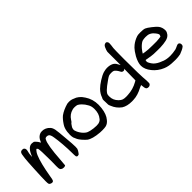

<svg xmlns="http://www.w3.org/2000/svg" viewBox="56 -1345 2071 2071"><g transform="rotate(-45 1091.5 -309.0)"><path d="M386.7 -451.2Q406.2 -454.1 411.1 -454.1Q463.9 -454.1 501 -413.1Q517.6 -395.5 524.4 -361.8Q531.2 -328.1 540 -212.9Q548.8 -120.1 548.8 -79.1Q548.8 -58.6 546.9 -49.8Q541 -30.3 522.5 -5.9Q517.6 1 511.7 5.9Q502.9 8.8 495.6 8.8Q488.3 8.8 482.4 2.9Q479.5 0 478.5 -3.9Q475.6 -18.6 475.6 -65.9Q475.6 -113.3 469.7 -193.4Q463.9 -264.6 456.1 -310.5Q449.2 -357.4 433.6 -369.1Q422.9 -377 407.2 -377Q387.7 -377 379.9 -365.2Q378.9 -362.3 377 -358.4Q363.3 -335.9 352.1 -268.6Q340.8 -201.2 334 -93.8L327.1 -15.6L310.5 -8.8Q304.7 -8.8 300.8 -8.8Q280.3 -8.8 270.5 -17.6L264.6 -21.5Q256.8 -30.3 254.9 -45.9Q253.9 -54.7 253.9 -76.7Q253.9 -98.6 254.9 -133.8Q254.9 -162.1 254.9 -186.5Q254.9 -317.4 247.1 -347.7Q244.1 -351.6 239.3 -356.4L233.4 -360.4Q228.5 -357.4 219.7 -346.7Q204.1 -328.1 194.3 -303.7Q159.2 -221.7 128.9 -42Q124 -6.8 119.1 2.9Q113.3 17.6 98.6 17.6Q88.9 17.6 80.6 14.2Q72.3 10.7 68.4 7.8Q62.5 2 60.5 -3.9Q57.6 -11.7 57.6 -43.9Q57.6 -93.8 64 -217.8Q70.3 -341.8 74.7 -377.9Q79.1 -414.1 82.5 -429.7Q85.9 -445.3 93.8 -454.1Q103.5 -462.9 118.2 -462.9Q137.7 -462.9 144.5 -453.1Q153.3 -445.3 153.3 -429.7Q153.3 -418 147.5 -397.5Q142.6 -387.7 139.6 -332Q141.6 -335.9 143.6 -339.8Q181.6 -436.5 236.3 -437.5Q238.3 -437.5 243.2 -437.5Q248 -437.5 268.6 -433.6L282.2 -421.9Q303.7 -400.4 315.4 -375L316.4 -373Q319.3 -378.9 323.2 -386.7Q341.8 -435.5 386.7 -451.2Z M814.5 -469.7Q829.1 -471.7 839.8 -471.7Q875 -471.7 900.4 -459Q959 -441.4 999 -377.9Q1044.9 -309.6 1044.9 -222.7Q1044.9 -199.2 1042 -175.8Q1032.2 -89.8 992.2 -43.9Q967.8 -12.7 935.5 -3.9Q914.1 1 880.9 1Q864.3 1 844.7 0Q736.3 -8.8 692.4 -42Q676.8 -54.7 650.4 -84Q627 -111.3 619.1 -127.9Q615.2 -134.8 601.6 -168Q596.7 -190.4 596.7 -212.9Q596.7 -235.4 599.6 -256.8Q606.4 -307.6 629.9 -340.8Q662.1 -389.6 692.4 -414.1Q741.2 -449.2 814.5 -469.7ZM836.9 -387.7Q820.3 -387.7 809.6 -383.8Q752.9 -369.1 720.7 -318.4Q708 -297.9 702.1 -293.9Q698.2 -292 696.3 -290Q694.3 -288.1 686.5 -277.3Q678.7 -266.6 670.9 -253.9Q663.1 -236.3 663.1 -221.7Q663.1 -212.9 667 -204.1Q676.8 -171.9 703.1 -138.7Q729.5 -107.4 754.4 -97.2Q779.3 -86.9 825.2 -81.1Q850.6 -78.1 868.2 -78.1Q885.7 -78.1 897.5 -80.1Q929.7 -86.9 945.3 -108.4V-109.4Q981.4 -150.4 981.4 -221.7Q981.4 -266.6 961.9 -296.9Q946.3 -327.1 918 -355.5Q898.4 -374 882.8 -381.8Q874 -385.7 849.6 -387.7Q842.8 -387.7 836.9 -387.7Z M1514.6 -303.7Q1507.8 -290 1493.2 -290Q1472.7 -290 1462.9 -311.5Q1444.3 -347.7 1420.9 -364.3Q1409.2 -370.1 1386.2 -370.1Q1363.3 -370.1 1350.6 -366.2Q1337.9 -362.3 1311.5 -343.8Q1241.2 -294.9 1218.8 -271.5Q1202.1 -253.9 1195.8 -242.7Q1189.5 -231.4 1189.5 -211.9V-202.1Q1189.5 -147.5 1231.4 -105.5Q1252 -85 1270.5 -79.1Q1289.1 -73.2 1317.4 -73.2Q1328.1 -73.2 1340.8 -74.2H1341.8Q1424.8 -78.1 1495.1 -118.2L1511.7 -127.9ZM1515.6 -559.6 1521.5 -583Q1533.2 -618.2 1545.9 -630.9Q1549.8 -635.7 1555.7 -636.7Q1564.5 -641.6 1571.8 -641.6Q1579.1 -641.6 1586.9 -635.7Q1591.8 -629.9 1595.7 -620.1Q1596.7 -615.2 1596.7 -608.4Q1596.7 -587.9 1589.8 -542Q1587.9 -527.3 1586.9 -377.9Q1586.9 -126 1595.7 -42V-41V-2Q1592.8 8.8 1587.9 13.2Q1583 17.6 1578.1 20.5Q1570.3 24.4 1561 24.4Q1551.8 24.4 1545.9 22.5Q1537.1 19.5 1531.2 11.7Q1523.4 0 1521.5 -32.2Q1521.5 -39.1 1519.5 -48.8Q1508.8 -44.9 1491.2 -37.1Q1416 3.9 1349.6 5.9Q1337.9 6.8 1326.2 6.8Q1252 6.8 1206.1 -22.5Q1152.3 -62.5 1128.9 -123Q1120.1 -141.6 1119.1 -150.9Q1118.2 -160.2 1118.2 -188.5Q1117.2 -209 1117.2 -215.8Q1117.2 -222.7 1117.7 -229.5Q1118.2 -236.3 1127 -252Q1140.6 -294.9 1177.7 -333Q1206.1 -361.3 1251 -389.6Q1297.9 -419.9 1335 -431.6Q1369.1 -440.4 1387.7 -440.4Q1473.6 -440.4 1499 -386.7Q1509.8 -370.1 1515.6 -357.4Z M1665 -198.2Q1665 -244.1 1699.2 -307.6Q1712.9 -331.1 1728.5 -353.5Q1752.9 -387.7 1776.4 -405.3Q1814.5 -435.5 1861.3 -451.2Q1873 -457 1914.1 -457Q1961.9 -457 1981.4 -449.2Q2001 -441.4 2042 -409.2Q2082 -377.9 2097.7 -358.4Q2123 -325.2 2123 -279.3Q2123 -277.3 2122.1 -275.4Q2122.1 -257.8 2105.5 -235.4Q2085 -208 2043.9 -199.2Q2005.9 -190.4 1953.1 -188.5Q1933.6 -188.5 1908.2 -188.5Q1882.8 -188.5 1851.1 -189.9Q1819.3 -191.4 1759.8 -203.1Q1752.9 -205.1 1749 -205.1Q1745.1 -205.1 1743.2 -204.1Q1740.2 -187.5 1740.2 -183.1Q1740.2 -178.7 1744.1 -169.4Q1748 -160.2 1754.9 -149.4Q1765.6 -131.8 1778.3 -118.2Q1807.6 -89.8 1853.5 -72.3H1854.5Q1900.4 -48.8 1963.9 -48.8Q2003.9 -48.8 2051.8 -58.6Q2065.4 -62.5 2091.8 -75.2Q2103.5 -81.1 2113.3 -81.1Q2123 -81.1 2128.9 -75.2Q2138.7 -66.4 2138.7 -50.8Q2138.7 -29.3 2122.1 -20.5Q2105.5 -6.8 2051.8 13.7Q2015.6 21.5 1974.6 21.5Q1960 21.5 1945.3 20.5Q1875 20.5 1825.2 -1Q1756.8 -29.3 1710.9 -85.9Q1665 -142.6 1665 -198.2ZM1918.9 -381.8Q1891.6 -381.8 1868.2 -375Q1838.9 -361.3 1805.7 -324.2Q1778.3 -290 1771.5 -275.4Q1784.2 -272.5 1800.8 -270.5Q1835 -263.7 1912.1 -263.7Q1979.5 -261.7 2007.8 -266.6Q2035.2 -269.5 2037.1 -271.5Q2038.1 -273.4 2040 -278.3Q2044.9 -288.1 2044.9 -293Q2042 -314.5 2003.9 -353.5Q1975.6 -377 1948.2 -379.9Q1932.6 -381.8 1918.9 -381.8Z"/></g></svg>

Font: JasonHandwriting2
Style: SemiBold
Weight: 600
Version: Version 1.04.7